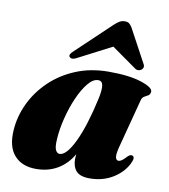

<svg xmlns="http://www.w3.org/2000/svg" viewBox="-81 -776 756 859"><g transform="rotate(10 297.0 -347.0)"><path d="M490.5 -152.5Q480.5 -114.5 483.5 -101Q486.5 -87.5 497 -87.5Q511 -87.5 532 -112Q540.5 -120 545.2 -121.5Q550 -123 555 -121Q569 -115 554.5 -86Q533.5 -43 487.8 -15.2Q442 12.5 383.5 12.5Q340 12.5 322.2 -7.2Q304.5 -27 304.5 -61Q304.5 -70.5 306 -83.5Q279 -37 236.8 -12.2Q194.5 12.5 139.5 12.5Q75 12.5 40.5 -27Q6 -66.5 11.5 -142Q15.5 -203.5 43.2 -262.5Q71 -321.5 120 -369Q169 -416.5 236.5 -444.5Q304 -472.5 387 -472.5Q480 -472.5 534.8 -454.2Q589.5 -436 587.5 -416.5Q586 -404 577.8 -399.2Q569.5 -394.5 560.5 -389.5Q551.5 -384.5 548 -371.5ZM209.5 -135.5Q207 -99 214 -85.5Q221 -72 231.5 -72Q263.5 -72 298.8 -146.2Q334 -220.5 361.5 -346.5Q370 -386 367 -406.5Q364 -427 345.5 -427Q322.5 -427 299.5 -399Q276.5 -371 257 -326.5Q237.5 -282 224.8 -231.2Q212 -180.5 209.5 -135.5ZM527 -506.5Q521 -502 512.8 -502Q504.5 -502 497 -508L386 -586.5L234 -508Q212.5 -496 202 -506.5Q193.5 -516 211.5 -532.5L372 -684.5Q384 -695.5 394.2 -701.2Q404.5 -707 417.5 -707Q430.5 -707 437.5 -701.2Q444.5 -695.5 451 -684.5L533 -532.5Q537.5 -524 535.2 -517.2Q533 -510.5 527 -506.5Z"/></g></svg>

Font: Fraunces 72pt Black
Style: Italic
Weight: 900
Italic angle: -16°
Version: Version 1.000;[b76b70a41]